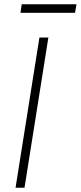

<svg xmlns="http://www.w3.org/2000/svg" viewBox="-20 -881 379 901"><path d="M53 0 165 -705H207L95 0ZM76 -821 82 -861H339L332 -821Z"/></svg>

Font: Nunito Sans 10pt Condensed ExtraLight
Style: Italic
Weight: 250
Width: 3
Italic angle: -9°
Designer: Vernon Adams
Foundry: Vernon Adams
Version: Version 3.101;gftools[0.9.27]